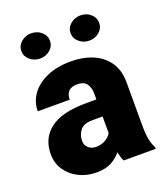

<svg xmlns="http://www.w3.org/2000/svg" viewBox="-136 -825 804 929"><g transform="rotate(-20 265.5 -360.5)"><path d="M343.8 0Q334.5 -19 328.6 -47.4Q309.6 -23.4 279.5 -6.8Q249.5 9.8 201.7 9.8Q152.8 9.8 112.1 -10.3Q71.3 -30.3 46.9 -66.2Q22.5 -102.1 22.5 -148.9Q22.5 -230.5 82.5 -276.6Q142.6 -322.8 270 -322.8H320.8V-350.6Q320.8 -383.8 306.4 -403.6Q292 -423.3 257.8 -423.3Q199.2 -423.3 199.2 -365.7H34.7Q34.7 -415 63.2 -453.9Q91.8 -492.7 144 -515.4Q196.3 -538.1 266.6 -538.1Q329.6 -538.1 379.2 -517.1Q428.7 -496.1 457.5 -454.3Q486.3 -412.6 486.3 -349.6V-133.3Q486.3 -81.5 492.2 -54.9Q498 -28.3 508.8 -8.3V0ZM240.7 -107.4Q271 -107.4 291.5 -120.4Q312 -133.3 320.8 -149.4V-234.9H269Q223.1 -234.9 205.1 -211.4Q187 -188 187 -157.7Q187 -135.3 202.4 -121.3Q217.8 -107.4 240.7 -107.4ZM59.6 -666.5Q59.6 -693.8 81.5 -712.6Q103.5 -731.4 133.3 -731.4Q163.6 -731.4 185.3 -712.6Q207 -693.8 207 -666.5Q207 -639.2 185.3 -620.4Q163.6 -601.6 133.3 -601.6Q103.5 -601.6 81.5 -620.4Q59.6 -639.2 59.6 -666.5ZM313 -666.5Q313 -693.8 335 -712.6Q356.9 -731.4 386.7 -731.4Q417 -731.4 438.7 -712.6Q460.4 -693.8 460.4 -666.5Q460.4 -639.2 438.7 -620.4Q417 -601.6 386.7 -601.6Q356.9 -601.6 335 -620.4Q313 -639.2 313 -666.5Z"/></g></svg>

Font: Vazirmatn FD Black
Style: Regular
Weight: 900
Designer: Saber Rastikerdar
Foundry: Saber Rastikerdar
Version: Version 33.003